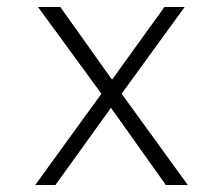

<svg xmlns="http://www.w3.org/2000/svg" viewBox="-20 -531 640 551"><path d="M81 0 271 -262 89 -511H153L301 -303H302L452 -511H510L329 -262L519 0H456L299 -221H298L139 0Z"/></svg>

Font: Chivo Mono Thin
Style: Regular
Weight: 250
Designer: Hector Gatti
Foundry: Omnibus-Type
Version: Version 1.008